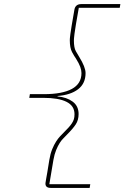

<svg xmlns="http://www.w3.org/2000/svg" viewBox="-20 -780 640 938"><path d="M228 138Q202 138 202 117Q202 116 202.5 112Q203 108 205 96.5Q207 85 211 62.5Q215 40 221 1Q226 -29 235 -51Q244 -73 254 -88.5Q264 -104 273.5 -114Q283 -124 290 -131Q305 -146 315 -157Q325 -168 331.5 -178Q338 -188 341 -198Q344 -208 344 -222Q344 -263 305 -282.5Q266 -302 191 -302H123L126 -320H194Q284 -320 331 -345.5Q378 -371 378 -423Q378 -437 372 -453.5Q366 -470 351 -494Q343 -505 332 -525.5Q321 -546 321 -584Q321 -588 321.5 -594Q322 -600 324 -615Q326 -630 330.5 -657Q335 -684 343 -730Q347 -760 377 -760H568L565 -742H365Q356 -691 351 -661.5Q346 -632 344 -615.5Q342 -599 341.5 -592.5Q341 -586 341 -582Q341 -547 350.5 -530Q360 -513 367 -502Q398 -452 398 -423Q398 -372 361.5 -344Q325 -316 261 -311V-309Q306 -305 335 -283.5Q364 -262 364 -223Q364 -194 350.5 -173Q337 -152 306 -121Q300 -114 290.5 -105Q281 -96 272 -82Q263 -68 254.5 -47.5Q246 -27 241 1L221 120H421L418 138Z"/></svg>

Font: IBM Plex Mono Thin
Style: Italic
Weight: 100
Italic angle: -9°
Monospace: yes
Designer: Mike Abbink, Paul van der Laan, Pieter van Rosmalen
Foundry: Bold Monday
Version: Version 2.3